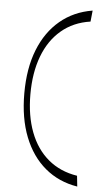

<svg xmlns="http://www.w3.org/2000/svg" viewBox="-61 -820 578 1000"><g transform="rotate(5 228.0 -320.0)"><path d="M382 140Q284 124 213 64.5Q142 5 103.5 -92.5Q65 -190 65 -320Q65 -451 103.5 -548Q142 -645 213 -704.5Q284 -764 382 -780L376 -722Q287 -709 224.5 -656Q162 -603 129.5 -517Q97 -431 97 -318Q97 -206 129.5 -120.5Q162 -35 224.5 17.5Q287 70 376 84Z"/></g></svg>

Font: Savate ExtraLight
Style: Regular
Weight: 200
Designer: Max Esnée
Foundry: Plomb Type
Version: Version 2.000